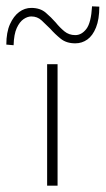

<svg xmlns="http://www.w3.org/2000/svg" viewBox="-57 -587 334 607"><path d="M92 -384H125V0H92ZM181 -450Q153 -450 135 -464.5Q117 -479 102 -496Q88 -510 74.5 -522.5Q61 -535 42 -535Q30 -535 17.5 -526.5Q5 -518 -4 -498.5Q-13 -479 -14 -444L-37 -446Q-37 -485 -25.5 -510.5Q-14 -536 3.5 -549Q21 -562 42 -562Q70 -562 87.5 -547Q105 -532 119 -516Q132 -500 146.5 -488Q161 -476 181 -476Q201 -476 216 -495.5Q231 -515 234 -567L257 -566Q257 -526 246.5 -500Q236 -474 219 -462Q202 -450 181 -450Z"/></svg>

Font: Josefin Sans Thin ExtraLight
Style: Regular
Weight: 250
Version: Version 2.001